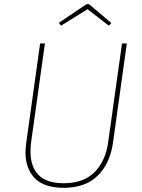

<svg xmlns="http://www.w3.org/2000/svg" viewBox="-20 -889 681 919"><path d="M521 -207Q507 -107 448 -48.5Q389 10 285 10Q192 10 147 -35.5Q102 -81 102 -160Q102 -174 106 -208L172 -681H195L129 -209Q126 -185 126 -163Q126 -91 164.5 -51.5Q203 -12 285 -12Q380 -12 433 -65.5Q486 -119 498 -210L564 -681H587ZM262 -780 394 -869H406L513 -779L501 -766L399 -845L272 -766Z"/></svg>

Font: FiraGO Thin
Style: Italic
Weight: 100
Italic angle: -8°
Designer: bBox Type GmbH
Foundry: bBox Type GmbH
Version: Version 1.001